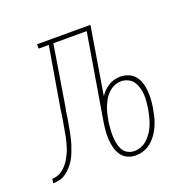

<svg xmlns="http://www.w3.org/2000/svg" viewBox="-157 -634 758 747"><g transform="rotate(-20 222.0 -261.0)"><path d="M283 8Q265 8 249.5 0.5Q234 -7 224.5 -21Q215 -35 210.5 -52Q206 -69 205 -87Q204 -105 205.5 -123Q207 -141 210 -159L269 -512H131L90 -261Q89 -257 88.5 -253.5Q88 -250 87 -247L86 -238Q85 -234 84.5 -230.5Q84 -227 84 -224Q81 -210 79 -196Q77 -182 74 -168Q71 -154 68 -140.5Q65 -127 60.5 -113.5Q56 -100 50.5 -86Q45 -72 37.5 -59.5Q30 -47 20 -36Q10 -25 -2 -16Q-14 -7 -28 -3.5Q-42 0 -56 0L-53 -18Q-42 -18 -31 -21.5Q-20 -25 -10.5 -32.5Q-1 -40 7 -49Q15 -58 21 -68.5Q27 -79 32 -89.5Q37 -100 40.5 -111Q44 -122 47 -133Q50 -144 52 -155Q54 -166 56 -177.5Q58 -189 60 -200Q63 -216 65.5 -232Q68 -248 70 -264L112 -512H70V-530H291L245 -251Q252 -262 261.5 -271.5Q271 -281 282.5 -288Q294 -295 306.5 -298Q319 -301 332 -301Q349 -301 365 -294Q381 -287 391 -274.5Q401 -262 406 -246Q411 -230 412.5 -213Q414 -196 413 -178Q412 -160 409 -143Q406 -126 402 -109Q398 -92 391 -75.5Q384 -59 373.5 -43.5Q363 -28 349 -16Q335 -4 318 2Q301 8 283 8ZM284 -10Q299 -10 314 -16Q329 -22 340.5 -33.5Q352 -45 360.5 -58.5Q369 -72 374.5 -86.5Q380 -101 383.5 -115.5Q387 -130 390 -145Q392 -160 393.5 -175Q395 -190 394 -204.5Q393 -219 389 -233Q385 -247 377 -258.5Q369 -270 355.5 -276.5Q342 -283 328 -283Q314 -283 300.5 -277.5Q287 -272 276 -262Q265 -252 257.5 -239.5Q250 -227 244.5 -213.5Q239 -200 235.5 -186.5Q232 -173 230 -159L229 -157Q227 -141 225.5 -126Q224 -111 224.5 -95.5Q225 -80 227.5 -65.5Q230 -51 236.5 -38Q243 -25 256 -17.5Q269 -10 284 -10Z"/></g></svg>

Font: Iosevka Slab Thin
Style: Italic
Weight: 100
Italic angle: -9°
Monospace: yes
Designer: Belleve Invis
Foundry: Belleve Invis
Version: Version 11.1.1; ttfautohint (v1.8.3)